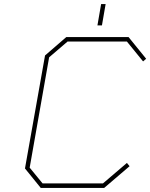

<svg xmlns="http://www.w3.org/2000/svg" viewBox="-20 -918 734 938"><path d="M456 -794 474 -898H496L478 -794ZM179 0 102 -95 200 -647 304 -737H608L694 -631L679 -618L600 -715H310L220 -638L125 -99L188 -22H483L600 -122L613 -106L489 0Z"/></svg>

Font: Tomorrow Thin
Style: Italic
Weight: 250
Italic angle: -10°
Designer: Tony de Marco, Monica Rizzolli
Foundry: Just in Type
Version: Version 2.002